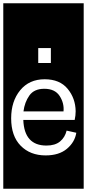

<svg xmlns="http://www.w3.org/2000/svg" viewBox="-32 -937 530 1170"><path d="M-12 213V-917H478V213ZM201 -644V-553H278V-644ZM433 -128 374 -141Q364 -100 334 -75Q304 -50 251 -50Q116 -50 110 -206H423Q429 -233 429 -259Q428 -338 380 -396Q332 -454 240 -454Q146 -454 91 -387Q36 -320 36 -216Q36 -108 94 -49Q152 10 246 10Q328 10 376 -30.5Q424 -71 433 -128ZM355 -258H111Q118 -314 147 -355Q176 -396 238 -396Q303 -396 331.5 -352Q360 -308 355 -258Z"/></svg>

Font: Zilla Slab Highlight
Style: Regular
Weight: 400
Designer: Typotheque Type Foundry
Foundry: Typotheque type foundry
Version: Version 1.1; 2017; ttfautohint (v1.6)